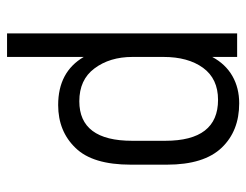

<svg xmlns="http://www.w3.org/2000/svg" viewBox="-98 -456 705 550"><g transform="rotate(90 255.0 -180.5)"><path d="M75.2 -506.8H142.6V-435.5Q163.1 -473.6 197.3 -493.2Q231.4 -512.7 275.4 -512.7Q354.5 -512.7 402.3 -462.9Q451.2 -412.1 451.2 -305.7V-202.1Q451.2 -92.8 403.3 -43.9Q355.5 5.9 280.3 5.9Q185.5 5.9 142.6 -67.4V152.3H75.2ZM382.8 -206.1V-300.8Q382.8 -452.1 265.6 -452.1Q205.1 -452.1 173.8 -409.2Q142.6 -366.2 142.6 -295.9V-207Q142.6 -141.6 175.8 -97.7Q208 -54.7 269.5 -54.7Q382.8 -54.7 382.8 -206.1Z"/></g></svg>

Font: DINish
Style: Regular
Weight: 400
Designer: Bert Driehuis
Foundry: Playbeing
Version: Version 3.008; git-95204e4c-release